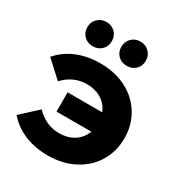

<svg xmlns="http://www.w3.org/2000/svg" viewBox="-179 -882 954 1017"><g transform="rotate(30 297.5 -373.0)"><path d="M11.1 -92 111.2 -184.4Q171.2 -120.9 253.6 -120.9Q299.1 -120.9 334 -139.4Q368.9 -157.9 388.1 -191.8Q407.2 -225.8 407.2 -270.4Q407.2 -315.1 388.1 -349.1Q368.9 -383 334 -401.5Q299.1 -420 253.6 -420Q170.8 -420 111.2 -356L11.1 -447.9Q53.9 -498 117.4 -524.6Q181 -551.2 260.9 -551.2Q349.4 -551.2 419.3 -515.4Q489.2 -479.6 528.4 -415.4Q567.6 -351.2 567.6 -270.4Q567.6 -189.1 528.4 -124.9Q489.2 -60.8 419.1 -24.7Q349 11.3 260.9 11.3Q181 11.3 117.4 -15.3Q53.9 -41.9 11.1 -92ZM185 -331.1H461.2V-213.4H185ZM310.7 -682.6Q310.7 -714.8 331.9 -735.8Q353.2 -756.9 385.6 -756.9Q417.8 -756.9 439.1 -735.8Q460.4 -714.8 460.4 -682.6Q460.4 -650.2 439.1 -629.5Q417.8 -608.8 385.6 -608.8Q353.2 -608.8 331.9 -629.5Q310.7 -650.2 310.7 -682.6ZM102.9 -682.6Q102.9 -714.8 124.2 -735.8Q145.4 -756.9 177.8 -756.9Q210 -756.9 231.3 -735.8Q252.7 -714.8 252.7 -682.6Q252.7 -650.2 231.3 -629.5Q210 -608.8 177.8 -608.8Q145.4 -608.8 124.2 -629.5Q102.9 -650.2 102.9 -682.6Z"/></g></svg>

Font: iiserrat Thin
Style: Regular
Weight: 100
Designer: Akira Ohta
Foundry: Akira Ohta
Version: Version 1.200;Glyphs 3.3.1 (3343)